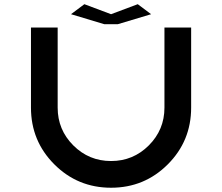

<svg xmlns="http://www.w3.org/2000/svg" viewBox="-20 -879 1040 899"><path d="M125 -375V-750H250V-375Q250 -271.5 323.2 -198.2Q396.5 -125 500 -125Q603.5 -125 676.8 -198.2Q750 -271.5 750 -375V-750H875V-375Q875 -218.8 765.6 -109.4Q656.2 0 500 0Q343.8 0 234.4 -109.4Q125 -218.8 125 -375ZM312.5 -812.5 375 -859.4 500 -812.5 625 -859.4 687.5 -812.5 531.2 -765.6H468.8Z"/></svg>

Font: Xanmono
Style: Regular
Weight: 400
Designer: GGBotNet
Foundry: GGBotNet
Version: 1.00